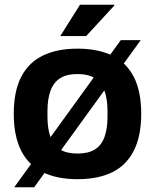

<svg xmlns="http://www.w3.org/2000/svg" viewBox="-20 -743 653 809"><path d="M306 12Q220 12 160 -17.5Q100 -47 69 -108.5Q38 -170 38 -263Q38 -358 69 -418.5Q100 -479 160 -508.5Q220 -538 306 -538Q394 -538 453.5 -508.5Q513 -479 544 -418.5Q575 -358 575 -263Q575 -170 544 -108.5Q513 -47 453.5 -17.5Q394 12 306 12ZM306 -96Q352 -96 379.5 -113Q407 -130 420 -165Q433 -200 433 -251V-275Q433 -326 420 -361Q407 -396 379.5 -413.5Q352 -431 306 -431Q261 -431 233.5 -413.5Q206 -396 193 -361Q180 -326 180 -275V-251Q180 -200 193 -165Q206 -130 233.5 -113Q261 -96 306 -96ZM40 46 489 -574H573L124 46ZM234 -591 317 -723H461L462 -720L343 -591Z"/></svg>

Font: Archivo SemiBold
Style: Bold
Weight: 700
Version: Version 2.001